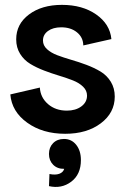

<svg xmlns="http://www.w3.org/2000/svg" viewBox="-20 -532 509 781"><path d="M245.1 12.2Q153.3 12.2 90.6 -33Q27.8 -78.1 22 -147.9L142.1 -175.8Q144.5 -135.3 175.3 -108.6Q206.1 -82 252 -82Q287.6 -82 310.8 -99.1Q334 -116.2 334 -143.1Q334 -163.6 318.1 -179.2Q302.2 -194.8 276.9 -204.8Q251.5 -214.8 220.7 -224.1Q189.9 -233.4 159.2 -245.1Q128.4 -256.8 103 -272.2Q77.6 -287.6 61.8 -313Q45.9 -338.4 45.9 -372.1Q45.9 -434.1 97.9 -473.1Q149.9 -512.2 231.9 -512.2Q315.4 -512.2 371.3 -473.1Q427.2 -434.1 433.1 -373L318.8 -347.2Q318.4 -379.9 293.2 -400.4Q268.1 -420.9 229 -420.9Q195.8 -420.9 175.3 -406Q154.8 -391.1 154.8 -367.2Q154.8 -347.2 170.9 -332.3Q187 -317.4 212.6 -307.6Q238.3 -297.9 269.5 -288.8Q300.8 -279.8 332 -268.1Q363.3 -256.3 388.9 -241Q414.6 -225.6 430.7 -199.5Q446.8 -173.3 446.8 -139.2Q446.8 -73.2 390.1 -30.5Q333.5 12.2 245.1 12.2ZM181.2 175.8Q205.1 180.7 220.9 175Q236.8 169.4 241.2 154.8Q213.4 155.3 196.3 138.2Q179.2 121.1 179.2 94.2Q179.2 67.4 196 50.3Q212.9 33.2 240.2 33.2Q271 33.2 290 57.1Q309.1 81.1 309.1 119.1Q309.1 177.7 269.5 207.3Q230 236.8 179.2 225.1Z"/></svg>

Font: Apfel Grotezk Mittel
Style: Regular
Weight: 500
Designer: Luigi Gorlero
Foundry: © 2023, Luigi Gorlero & Collletttivo
Version: Version 2.000;Glyphs 3.2 (3217)